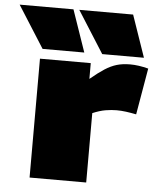

<svg xmlns="http://www.w3.org/2000/svg" viewBox="-126 -837 733 885"><g transform="rotate(5 240.5 -395.0)"><path d="M279 -550V-477Q316 -508 344 -526Q372 -544 399 -552Q426 -560 461 -560Q499 -560 545 -548L508 -333Q483 -338 460.5 -341Q438 -344 417 -344Q393 -344 366 -339.5Q339 -335 306 -321V0H44V-550ZM52 -596 -71 -790H178L245 -596ZM328 -596 205 -790H454L521 -596Z"/></g></svg>

Font: Georama Expanded Black
Style: Regular
Weight: 900
Width: 7
Designer: Jean-Baptiste Levee
Foundry: Production Type
Version: Version 1.000